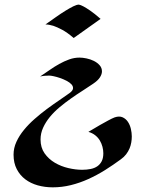

<svg xmlns="http://www.w3.org/2000/svg" viewBox="-20 -575 624 823"><path d="M38.1 87.9Q38.1 59.6 50.3 33Q62.5 6.3 82.8 -18.3Q103 -43 128.7 -65.4Q154.3 -87.9 180.9 -107.7Q207.5 -127.4 232.9 -144.5Q258.3 -161.6 277.8 -175.8Q292 -186 293 -195.6Q293.9 -205.1 286.4 -213.4Q278.8 -221.7 265.1 -228.8Q251.5 -235.8 237.1 -240.7Q222.7 -245.6 210 -248.3Q197.3 -251 190.9 -251Q182.1 -251 172.4 -250.2Q162.6 -249.5 151.9 -247.1Q171.9 -260.3 192.4 -274.7Q212.9 -289.1 233.9 -300.8Q254.9 -312.5 276.6 -320.3Q298.3 -328.1 320.8 -328.1Q334 -328.1 350.6 -324.7Q367.2 -321.3 382.1 -314Q397 -306.6 407 -295.4Q417 -284.2 417 -269Q417 -256.8 408.2 -243.2Q399.4 -229.5 378.9 -215.8Q358.4 -201.7 333.7 -186Q309.1 -170.4 284.2 -152.8Q259.3 -135.3 235.6 -115.5Q211.9 -95.7 193.8 -73.7Q175.8 -51.8 164.8 -27.6Q153.8 -3.4 153.8 22.9Q153.8 57.6 171.1 82.3Q188.5 106.9 215.1 122.6Q241.7 138.2 272.9 145.5Q304.2 152.8 332 152.8Q351.6 152.8 368.4 149.4Q385.3 146 397.2 137.7Q409.2 129.4 416 116Q422.9 102.5 422.9 82Q422.9 68.4 419.2 54.2Q415.5 40 408 27.3Q400.4 14.6 388.2 4.9Q376 -4.9 358.9 -9.8Q388.2 -27.3 408.9 -39.3Q429.7 -51.3 443.8 -58.6Q460 -67.4 471.2 -71.8Q491.2 -78.6 505.4 -72.3Q519.5 -65.9 528.3 -52.7Q537.1 -39.6 541 -22.5Q544.9 -5.4 544.9 9.8Q544.9 22.5 542.7 35.6Q540.5 48.8 535.2 61.5Q529.8 74.2 520.8 86.2Q511.7 98.1 498 107.9Q464.8 132.3 430.2 154.1Q395.5 175.8 358.9 192.4Q322.3 209 283.9 218.5Q245.6 228 206.1 228Q172.4 228 141.8 219.5Q111.3 210.9 88.4 193.6Q65.4 176.3 51.8 149.9Q38.1 123.5 38.1 87.9ZM174.8 -470.2Q197.8 -486.3 219.5 -501.7Q241.2 -517.1 260.3 -528.8Q279.3 -540.5 294.2 -547.9Q309.1 -555.2 317.9 -555.2Q325.2 -554.2 337.9 -547.4Q349.1 -541.5 366.9 -529.3Q384.8 -517.1 411.1 -494.1L295.9 -412.1Q268.6 -435.5 246.6 -447.3Q224.6 -459 208.5 -464.4Q189.5 -470.2 174.8 -470.2Z"/></svg>

Font: Eagle Lake
Style: Regular
Weight: 400
Designer: Astigmatic (AOETI)
Foundry: Astigmatic (AOETI)
Version: Version 1.000